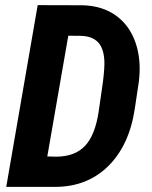

<svg xmlns="http://www.w3.org/2000/svg" viewBox="-20 -731 593 751"><path d="M4.4 0 127.4 -710.9 302.7 -710.4Q380.4 -708.5 433.8 -669.9Q487.3 -631.3 510.5 -563Q533.7 -494.6 522.9 -410.2L507.3 -306.2Q485.8 -162.6 403.6 -81.5Q321.3 -0.5 196.8 0ZM247.1 -591.3 165 -119.1 199.7 -118.2Q272.5 -118.2 312.5 -160.4Q352.5 -202.6 366.2 -296.4L382.8 -411.6Q389.6 -467.8 388.2 -493.7Q385.7 -542.5 363.3 -565.9Q340.8 -589.4 296.9 -590.8Z"/></svg>

Font: TypoPRO Roboto
Style: Bold Italic
Weight: 700
Italic angle: -12°
Designer: Google
Version: Version 2.136; 2016